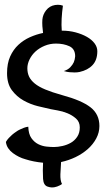

<svg xmlns="http://www.w3.org/2000/svg" viewBox="-20 -697 450 812"><path d="M400.4 -164.1Q400.4 -136.7 387.2 -111.8Q374 -86.9 351.6 -66.9Q329.1 -46.9 299.8 -32.7Q270.5 -18.6 238.3 -11.7Q236.3 13.7 235.4 40Q234.4 66.4 242.2 81.1Q237.3 85 231.9 87.4Q226.6 89.8 221.7 91.8Q215.8 93.8 210.9 94.7Q196.3 97.7 180.2 91.8Q164.1 85.9 162.1 59.6Q160.2 22.5 162.1 -8.8Q121.1 -12.7 87.9 -23.4Q73.2 -27.3 59.6 -34.2Q45.9 -41 34.2 -49.8Q22.5 -58.6 14.6 -70.3Q6.8 -82 4.9 -96.7Q9.8 -105.5 17.1 -113.3Q24.4 -121.1 31.2 -127Q39.1 -133.8 47.9 -139.6Q55.7 -145.5 64.5 -149.4Q72.3 -153.3 81.5 -156.7Q90.8 -160.2 99.6 -161.1Q100.6 -129.9 112.8 -112.8Q125 -95.7 141.6 -87.4Q158.2 -79.1 176.3 -77.1Q194.3 -75.2 208 -75.2Q224.6 -75.2 244.1 -79.6Q263.7 -84 279.8 -93.3Q295.9 -102.5 306.6 -118.7Q317.4 -134.8 317.4 -158.2Q317.4 -181.6 301.3 -195.8Q285.2 -210 264.6 -218.3Q244.1 -226.6 223.6 -230Q203.1 -233.4 194.3 -235.4Q171.9 -240.2 140.1 -248Q108.4 -255.9 79.6 -272Q50.8 -288.1 30.3 -315.4Q9.8 -342.8 9.8 -387.7Q9.8 -428.7 22.9 -458Q36.1 -487.3 57.6 -507.3Q79.1 -527.3 106.4 -539.6Q133.8 -551.8 162.1 -557.6Q160.2 -571.3 159.2 -585.9Q158.2 -600.6 159.2 -614.3Q161.1 -635.7 175.3 -653.8Q189.5 -671.9 212.9 -675.8Q218.8 -676.8 224.6 -676.8Q237.3 -676.8 246.1 -672.9Q242.2 -645.5 240.7 -618.2Q239.3 -590.8 241.2 -567.4Q272.5 -567.4 299.8 -560.1Q327.1 -552.7 347.7 -541Q368.2 -529.3 379.9 -513.7Q391.6 -498 391.6 -480.5Q391.6 -443.4 371.6 -421.9Q351.6 -400.4 316.4 -392.6Q306.6 -390.6 295.9 -390.6Q286.1 -390.6 274.4 -391.6Q262.7 -392.6 250 -396.5Q267.6 -402.3 277.3 -412.6Q287.1 -422.9 292 -433.6Q296.9 -445.3 297.9 -459Q297.9 -490.2 273.4 -501.5Q249 -512.7 216.8 -512.7Q191.4 -512.7 168.9 -503.4Q146.5 -494.1 130.4 -479.5Q114.3 -464.8 105 -445.8Q95.7 -426.8 95.7 -408.2Q95.7 -388.7 103 -373Q110.4 -357.4 127 -343.8Q143.6 -330.1 171.9 -318.4Q200.2 -306.6 242.2 -294.9Q325.2 -272.5 362.8 -243.2Q400.4 -213.9 400.4 -164.1Z"/></svg>

Font: BKP Parklife Text
Style: Regular
Weight: 400
Designer: Font Diner, Inc.; LA MECHKY PLUS GmbH
Foundry: Font Diner, Inc.; LA MECHKY PLUS GmbH
Version: Version 1.007